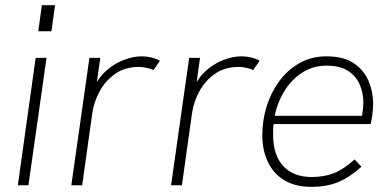

<svg xmlns="http://www.w3.org/2000/svg" viewBox="-20 -717 1517 743"><path d="M49 0 118 -493H160L90 0ZM128 -596 142 -697H193L179 -596Z M256 0 326 -493H368L350 -363L339 -364Q356 -411 388 -440.5Q420 -470 457.5 -484.5Q495 -499 528 -499Q546 -499 564 -495Q582 -491 599 -482L574 -446Q563 -451 547.5 -454.5Q532 -458 518 -458Q464 -458 426 -431.5Q388 -405 365.5 -363.5Q343 -322 337 -278L298 0Z M642 0 712 -493H754L736 -363L725 -364Q742 -411 774 -440.5Q806 -470 843.5 -484.5Q881 -499 914 -499Q932 -499 950 -495Q968 -491 985 -482L960 -446Q949 -451 933.5 -454.5Q918 -458 904 -458Q850 -458 812 -431.5Q774 -405 751.5 -363.5Q729 -322 723 -278L684 0Z M1184 6Q1123 6 1081 -19Q1039 -44 1017 -89.5Q995 -135 995 -194Q995 -250 1011.5 -304Q1028 -358 1060 -402Q1092 -446 1138.5 -472.5Q1185 -499 1243 -499Q1310 -499 1349.5 -472Q1389 -445 1406.5 -403Q1424 -361 1424 -316Q1424 -296 1421 -273.5Q1418 -251 1414 -237H1039Q1037 -226 1037 -215Q1037 -204 1037 -194Q1037 -117 1076 -74.5Q1115 -32 1186 -32Q1235 -32 1272.5 -47Q1310 -62 1352 -100L1379 -72Q1332 -30 1288 -12Q1244 6 1184 6ZM1380 -261Q1382 -276 1384 -291Q1386 -306 1386 -322Q1386 -356 1372.5 -388.5Q1359 -421 1328 -442Q1297 -463 1243 -463Q1193 -463 1152 -437.5Q1111 -412 1083 -368.5Q1055 -325 1043 -269H1393Z"/></svg>

Font: Hanken Grotesk ExtraLight
Style: Italic
Weight: 250
Italic angle: -8°
Designer: Alfredo Marco Pradil
Foundry: Hanken Design Co.
Version: Version 3.013